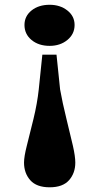

<svg xmlns="http://www.w3.org/2000/svg" viewBox="-20 -733 418 808"><path d="M189 -540Q142.6 -540 112.8 -564.7Q83 -589.4 83 -627.9Q83 -665 112.8 -689Q142.6 -712.9 189 -712.9Q232.9 -712.9 263.4 -689Q293.9 -665 293.9 -627.9Q293.9 -589.8 263.7 -564.9Q233.4 -540 189 -540ZM217.8 -502.9 232.9 -356.9Q242.7 -301.3 259.5 -233.4Q276.4 -165.5 286.6 -120.4Q296.9 -75.2 296.9 -48.8Q296.9 -4.4 270.5 25.4Q244.1 55.2 189 55.2Q133.8 55.2 107.4 25.4Q81.1 -4.4 81.1 -48.8Q81.1 -73.7 93 -120.4Q105 -167 120.8 -232.2Q136.7 -297.4 143.1 -356.9L158.2 -502.9Z"/></svg>

Font: BioRhyme ExtraBold
Style: Regular
Weight: 800
Designer: Aoife Mooney
Foundry: Aoife Mooney Type
Version: Version 1.500;PS 001.500;hotconv 1.0.88;makeotf.lib2.5.64775